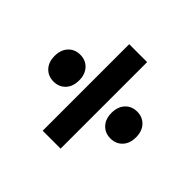

<svg xmlns="http://www.w3.org/2000/svg" viewBox="-127 -802 940 940"><g transform="rotate(-45 342.5 -332.0)"><path d="M637.2 -396V-272H38.1V-396ZM270.8 -467.5Q245.6 -491.2 245.6 -528.8Q245.6 -566.4 270.8 -590.1Q295.9 -613.8 338.4 -613.8Q380.9 -613.8 406.2 -590.1Q431.6 -566.4 431.6 -528.8Q431.6 -491.2 406.2 -467.5Q380.9 -443.8 338.4 -443.8Q295.9 -443.8 270.8 -467.5ZM270.8 -73.5Q245.6 -97.2 245.6 -134.8Q245.6 -172.4 270.8 -196Q295.9 -219.7 338.4 -219.7Q380.9 -219.7 406.2 -196Q431.6 -172.4 431.6 -134.8Q431.6 -97.2 406.2 -73.5Q380.9 -49.8 338.4 -49.8Q295.9 -49.8 270.8 -73.5Z"/></g></svg>

Font: Bert Sans Black
Style: Regular
Weight: 900
Designer: Christian Robertson, Adam Twardoch, & Cristiano Sobral
Foundry: Google
Version: Version 12.135;January 10, 2020;FontCreator 12.0.0.2547 64-b